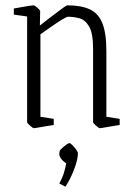

<svg xmlns="http://www.w3.org/2000/svg" viewBox="-20 -472 501 722"><path d="M107 10Q104 10 93 0.5Q82 -9 82 -13V-410L32 -417V-440Q44 -442 60 -445Q76 -448 89.5 -450Q103 -452 107 -452Q110 -452 120.5 -443Q131 -434 131 -430L130 -376Q145 -388 168.5 -406Q192 -424 211 -438Q230 -452 233 -452Q285 -452 317.5 -437Q350 -422 365 -384.5Q380 -347 380 -280V-33L430 -25V-2Q418 0 402 2.5Q386 5 372.5 7.5Q359 10 355 10Q352 10 341 0.5Q330 -9 330 -13V-289Q330 -346 315.5 -371.5Q301 -397 279.5 -403Q258 -409 236 -409Q231 -409 213.5 -398.5Q196 -388 174 -372.5Q152 -357 132 -343V-33L182 -25V-2Q170 0 154 2.5Q138 5 124.5 7.5Q111 10 107 10ZM226 230 203 218Q216 194 221 176Q226 158 229 142Q216 134 209 123.5Q202 113 203 105L205 94Q206 92 213.5 85Q221 78 229.5 72Q238 66 241 66Q244 66 252 73.5Q260 81 266.5 90.5Q273 100 273 104Q273 128 258.5 165.5Q244 203 226 230Z"/></svg>

Font: Grenze Gotisch ExtraLight
Style: Regular
Weight: 200
Designer: Renata Polastri
Foundry: Omnibus-Type
Version: Version 1.001